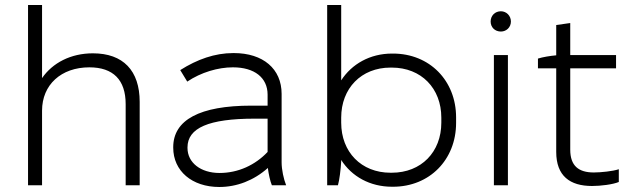

<svg xmlns="http://www.w3.org/2000/svg" viewBox="-20 -740 2527 767"><path d="M92 0H148V-298C148 -401 224 -471 337 -471C432 -471 482 -421 482 -324V0H538V-333C538 -458 472 -527 351 -527C263 -527 190 -489 148 -428V-720H92Z M856 7C926 7 994 -19 1050 -69C1053 -45 1059 -17 1066 0H1123C1113 -25 1105 -63 1105 -91V-365C1105 -465 1031 -528 914 -528H912C838 -528 768 -503 700 -460L728 -414C783 -451 851 -471 910 -471H911C996 -471 1049 -430 1049 -362V-318H984C778 -318 672 -261 672 -152V-150C672 -57 747 7 856 7ZM857 -49C782 -49 729 -90 729 -149V-151C729 -229 814 -266 997 -266H1049V-133C1000 -81 932 -49 857 -49Z M1546 6H1550C1696 6 1802 -102 1802 -249V-271C1802 -418 1696 -526 1550 -526H1546C1458 -526 1385 -484 1343 -419V-720H1287V0H1330C1336 -21 1341 -61 1343 -95V-101C1385 -35 1458 6 1546 6ZM1540 -50C1423 -50 1343 -133 1343 -250V-270C1343 -387 1423 -470 1540 -470H1545C1663 -470 1743 -387 1743 -270V-250C1743 -133 1663 -50 1545 -50Z M1981 -614C2003 -614 2021 -631 2021 -654C2021 -677 2003 -695 1981 -695C1957 -695 1940 -677 1940 -654C1940 -631 1957 -614 1981 -614ZM1953 0H2009V-520H1953Z M2345 3C2380 3 2428 -3 2452 -13V-64C2429 -56 2380 -51 2352 -51C2292 -51 2258 -77 2258 -142V-467H2441V-520H2258V-648L2202 -640V-519C2178 -517 2148 -512 2129 -506V-467H2202V-133C2202 -37 2257 3 2345 3Z"/></svg>

Font: Fixel Display Light
Style: Regular
Weight: 300
Designer: AlfaBravo + MacPaw
Foundry: Kyrylo Tkachov, Marchela Mozhyna, Serhii Makarenko, Maria Weinstein, Zakhar Kryvoshyya
Version: Version 1.211